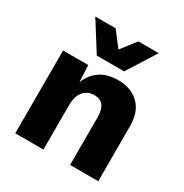

<svg xmlns="http://www.w3.org/2000/svg" viewBox="-170 -871 961 1004"><g transform="rotate(30 310.0 -369.0)"><path d="M392 -565H227L118 -738H241L309 -649L378 -738H501ZM389 -510Q468 -510 515 -464Q562 -418 562 -333V0H392V-288Q392 -380 321 -380Q281 -380 256 -352Q231 -324 231 -265V0H61V-500H213L218 -400Q264 -510 389 -510Z"/></g></svg>

Font: Elaine Sans
Style: Bold
Weight: 700
Designer: Wei Huang
Foundry: Wei Huang
Version: Version 2.001;December 24, 2019;FontCreator 12.0.0.2547 64-b